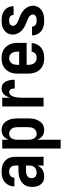

<svg xmlns="http://www.w3.org/2000/svg" viewBox="796 -1364 783 2415"><g transform="rotate(-90 1187.5 -156.5)"><path d="M176 8Q157 8 138 4Q119 0 103 -10.5Q87 -21 75.5 -36Q64 -51 57 -69Q50 -87 47 -106Q44 -125 44 -144Q44 -169 50 -195Q56 -221 71 -242Q86 -263 108 -278Q130 -293 154 -301.5Q178 -310 204 -313Q230 -316 256 -316H313V-354Q313 -369 308.5 -384.5Q304 -400 293 -411.5Q282 -423 267 -428Q252 -433 236 -433Q222 -433 208 -429.5Q194 -426 183 -417Q172 -408 166 -394.5Q160 -381 160 -367H50Q50 -390 56.5 -412.5Q63 -435 75.5 -454.5Q88 -474 106 -489Q124 -504 145.5 -512.5Q167 -521 190 -524.5Q213 -528 236 -528Q260 -528 284.5 -524.5Q309 -521 331 -511Q353 -501 371.5 -484.5Q390 -468 401.5 -447Q413 -426 418 -402Q423 -378 423 -354V0H313V-76Q304 -57 290 -40.5Q276 -24 258 -13Q240 -2 219 3Q198 8 176 8ZM221 -87Q239 -87 257 -92.5Q275 -98 288 -110.5Q301 -123 307 -141Q313 -159 313 -177V-221H256Q245 -221 233.5 -220Q222 -219 210.5 -216.5Q199 -214 188.5 -209Q178 -204 170 -196Q162 -188 158 -176.5Q154 -165 154 -154Q154 -140 158 -127Q162 -114 171.5 -104.5Q181 -95 194 -91Q207 -87 221 -87Z M527 215V-520H637V-441Q645 -459 656.5 -476Q668 -493 683.5 -505Q699 -517 719 -522.5Q739 -528 759 -528Q783 -528 806 -520.5Q829 -513 846.5 -497Q864 -481 876 -460Q888 -439 894.5 -416.5Q901 -394 903.5 -370.5Q906 -347 906 -323V-197Q906 -173 903.5 -149.5Q901 -126 894.5 -103.5Q888 -81 876 -60Q864 -39 846.5 -23Q829 -7 806 0.5Q783 8 759 8Q739 8 719 2.5Q699 -3 683.5 -15Q668 -27 656.5 -44Q645 -61 637 -79V215ZM713 -87Q733 -87 750.5 -96.5Q768 -106 778.5 -122.5Q789 -139 792.5 -158.5Q796 -178 796 -197V-323Q796 -342 792.5 -361.5Q789 -381 778.5 -397.5Q768 -414 750.5 -423.5Q733 -433 713 -433Q701 -433 688.5 -429Q676 -425 667 -416.5Q658 -408 652 -396.5Q646 -385 642.5 -373Q639 -361 638 -348Q637 -335 637 -323V-197Q637 -185 638 -172Q639 -159 642.5 -147Q646 -135 652 -123.5Q658 -112 667 -103.5Q676 -95 688.5 -91Q701 -87 713 -87Z M1056 0V-520H1166V-423Q1173 -443 1182.5 -462Q1192 -481 1206 -496Q1220 -511 1239.5 -519.5Q1259 -528 1280 -528Q1299 -528 1317.5 -522Q1336 -516 1349.5 -503Q1363 -490 1371 -473Q1379 -456 1384 -437.5Q1389 -419 1390.5 -400Q1392 -381 1392 -363H1282Q1282 -374 1280.5 -386Q1279 -398 1274 -408.5Q1269 -419 1259 -426Q1249 -433 1238 -433Q1222 -433 1209 -423Q1196 -413 1188.5 -399Q1181 -385 1177 -369.5Q1173 -354 1170.5 -338.5Q1168 -323 1167 -307Q1166 -291 1166 -276V0Z M1664 8Q1638 8 1611 3Q1584 -2 1560.5 -15Q1537 -28 1518.5 -48Q1500 -68 1489 -92.5Q1478 -117 1473.5 -143.5Q1469 -170 1469 -197V-323Q1469 -350 1473 -376.5Q1477 -403 1488.5 -427Q1500 -451 1518 -471.5Q1536 -492 1559.5 -505Q1583 -518 1609.5 -523Q1636 -528 1663 -528Q1689 -528 1715.5 -523Q1742 -518 1765.5 -505Q1789 -492 1807 -471.5Q1825 -451 1836.5 -427Q1848 -403 1852 -376.5Q1856 -350 1856 -323V-213H1579V-197Q1579 -177 1583 -157.5Q1587 -138 1597.5 -121.5Q1608 -105 1626.5 -96Q1645 -87 1664 -87Q1679 -87 1693 -90Q1707 -93 1718.5 -101.5Q1730 -110 1736.5 -123Q1743 -136 1744 -150H1854Q1853 -127 1845.5 -105Q1838 -83 1825.5 -64Q1813 -45 1794.5 -30.5Q1776 -16 1754.5 -7.5Q1733 1 1710.5 4.5Q1688 8 1664 8ZM1746 -307V-323Q1746 -342 1742.5 -361.5Q1739 -381 1728.5 -398Q1718 -415 1700 -424Q1682 -433 1663 -433Q1643 -433 1625 -424Q1607 -415 1596.5 -398Q1586 -381 1582.5 -361.5Q1579 -342 1579 -323V-307Z M2136 8Q2114 8 2091.5 5Q2069 2 2048 -5.5Q2027 -13 2008.5 -26.5Q1990 -40 1977 -58Q1964 -76 1957 -98Q1950 -120 1950 -142V-145H2060V-144Q2060 -131 2067 -118.5Q2074 -106 2085 -99Q2096 -92 2109.5 -89.5Q2123 -87 2136 -87Q2149 -87 2161.5 -88.5Q2174 -90 2185.5 -95.5Q2197 -101 2205 -111Q2213 -121 2213 -134Q2213 -150 2203 -163.5Q2193 -177 2179.5 -185.5Q2166 -194 2151.5 -200Q2137 -206 2122 -211.5Q2107 -217 2092 -223.5Q2077 -230 2063 -237.5Q2049 -245 2036 -254Q2023 -263 2011.5 -274Q2000 -285 1990.5 -298Q1981 -311 1974 -325.5Q1967 -340 1963.5 -355.5Q1960 -371 1960 -387Q1960 -409 1966.5 -429.5Q1973 -450 1986 -467Q1999 -484 2016.5 -496.5Q2034 -509 2054.5 -516Q2075 -523 2096 -525.5Q2117 -528 2139 -528Q2160 -528 2182 -525Q2204 -522 2224 -514.5Q2244 -507 2262 -493.5Q2280 -480 2292 -462.5Q2304 -445 2310.5 -423.5Q2317 -402 2317 -381V-377H2207V-379Q2207 -391 2201.5 -402.5Q2196 -414 2185.5 -421Q2175 -428 2163 -430.5Q2151 -433 2139 -433Q2127 -433 2115.5 -431.5Q2104 -430 2093.5 -424Q2083 -418 2076.5 -408Q2070 -398 2070 -386Q2070 -370 2079.5 -356.5Q2089 -343 2102.5 -334.5Q2116 -326 2131 -320Q2146 -314 2161 -308.5Q2176 -303 2190.5 -297Q2205 -291 2219 -283.5Q2233 -276 2246.5 -266.5Q2260 -257 2271.5 -246Q2283 -235 2292.5 -222Q2302 -209 2309 -194.5Q2316 -180 2319.5 -164.5Q2323 -149 2323 -133Q2323 -111 2316 -90Q2309 -69 2295 -52Q2281 -35 2262.5 -23Q2244 -11 2223 -4Q2202 3 2180 5.5Q2158 8 2136 8Z"/></g></svg>

Font: Iosevka QP
Style: Bold
Weight: 700
Designer: Belleve Invis
Foundry: Belleve Invis
Version: Version 20.0.0; ttfautohint (v1.8.4)